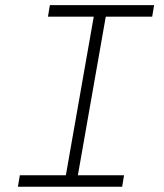

<svg xmlns="http://www.w3.org/2000/svg" viewBox="-20 -713 626 733"><path d="M48.3 0 55.7 -43.9H231.4L337.9 -649.4H163.1L170.4 -693.4H568.4L561 -649.4H383.8L277.3 -43.9H453.6L446.3 0Z"/></svg>

Font: Cascadia Code ExtraLight
Style: Italic
Weight: 200
Italic angle: -10°
Monospace: yes
Designer: Aaron Bell
Foundry: Saja Typeworks
Version: Version 2404.023; ttfautohint (v1.8.4)